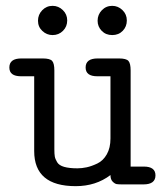

<svg xmlns="http://www.w3.org/2000/svg" viewBox="-20 -631 565 657"><path d="M160 -611Q180 -611 195 -596.5Q210 -582 210 -561Q210 -540 195.5 -525.5Q181 -511 160 -511Q140 -511 125 -525Q110 -539 110 -560Q110 -581 124.5 -596Q139 -611 160 -611ZM314 -560Q314 -581 328.5 -596Q343 -611 364 -611Q384 -611 399 -596.5Q414 -582 414 -561Q414 -540 400 -525.5Q386 -511 364 -511Q342 -511 328 -525.5Q314 -540 314 -560ZM12 -400Q12 -431 53 -431H126Q151 -431 158.5 -422.5Q166 -414 166 -390V-120Q166 -104 167.5 -95.5Q169 -87 175.5 -76Q182 -65 199.5 -60Q217 -55 245 -55Q260 -55 276.5 -58.5Q293 -62 313 -71.5Q333 -81 345.5 -103Q358 -125 358 -157V-370H313Q273 -370 273 -400Q273 -431 314 -431H387Q412 -431 419.5 -422.5Q427 -414 427 -390V-61H472Q512 -61 512 -31Q512 0 471 0H398Q386 0 379.5 -1Q373 -2 365.5 -9.5Q358 -17 358 -32Q308 6 239 6Q97 6 97 -114V-370H52Q12 -370 12 -400Z"/></svg>

Font: CMU Typewriter Text
Style: Regular
Weight: 500
Monospace: yes
Version: Version 0.7.0